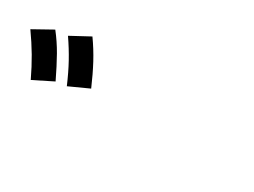

<svg xmlns="http://www.w3.org/2000/svg" viewBox="-32 -1062 1002 758"><g transform="rotate(30 469.0 -682.5)"><path d="M6.8 -720.7 92.8 -768.6Q122.1 -731.4 145.5 -690.2Q168.9 -648.9 196.3 -591.8L108.4 -547.9Q85.4 -596.2 61.3 -637.2Q37.1 -678.2 6.8 -720.7ZM148.4 -772.5 233.4 -818.4Q262.7 -777.3 285.9 -734.1Q309.1 -690.9 332 -637.7L244.1 -597.7Q222.2 -648.9 199.5 -690.2Q176.8 -731.4 148.4 -772.5Z"/></g></svg>

Font: Pretendard ExtraBold
Style: Regular
Weight: 800
Designer: Base glyphs from Inter by Rasmus Andersson; Hangeul glyphs from Noto Sans CJK(Source Han Sans) by Jang Soo-young and Kan
Foundry: Kil Hyung-jin
Version: Version 1.309